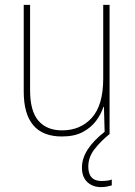

<svg xmlns="http://www.w3.org/2000/svg" viewBox="-20 -548 553 785"><path d="M428 -528V0H408L405 -111H403Q393 -81 372.5 -53.5Q352 -26 318 -8Q284 10 233 10Q77 10 77 -174V-528H103V-179Q103 -94 137 -54.5Q171 -15 234 -15Q309 -15 355.5 -66.5Q402 -118 402 -227V-528ZM341 133Q341 192 395 192Q407 192 419 190.5Q431 189 437 186V210Q430 212 418.5 214.5Q407 217 393 217Q359 217 337 196.5Q315 176 315 137Q315 63 409 -10L428 0Q391 30 366 62.5Q341 95 341 133Z"/></svg>

Font: Noto Sans Myanmar UI SemiCondensed Thin
Style: Regular
Weight: 100
Width: 4
Designer: Monotype Design Team
Foundry: Monotype Imaging Inc.
Version: Version 2.103; ttfautohint (v1.8.4.7-5d5b)